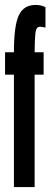

<svg xmlns="http://www.w3.org/2000/svg" viewBox="-20 -759 226 779"><path d="M36.5 0H120.5V-456H157V-547H120.5Q121 -593 122.8 -615Q124.5 -637 129.2 -643.8Q134 -650.5 142.5 -650.5Q147.5 -650.5 154.2 -649.2Q161 -648 164.5 -647V-730Q146.5 -739 124.5 -739Q76 -739 56.2 -696.8Q36.5 -654.5 36.5 -547H0.5V-456H36.5Z"/></svg>

Font: League Gothic SemiCondensed
Style: Regular
Weight: 400
Width: 4
Designer: The League of Moveable Type
Version: Version 1.600; ttfautohint (v1.8.3)